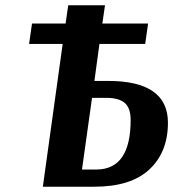

<svg xmlns="http://www.w3.org/2000/svg" viewBox="-20 -706 658 726"><path d="M529 -540H356L337 -400H389Q615 -400 615 -242Q615 -131 545 -65.5Q475 0 337 0H142L217 -540H90L101 -617H228L238 -686H377L367 -617H540ZM328 -336 290 -65H344Q474 -65 474 -252Q474 -298 451.5 -317Q429 -336 381 -336Z"/></svg>

Font: Arsenal
Style: Bold Italic
Weight: 700
Italic angle: -9.10001°
Designer: Andrij Shevchenko
Foundry: Stairsfor
Version: Version 2.001;PS 002.001;hotconv 1.0.88;makeotf.lib2.5.64775